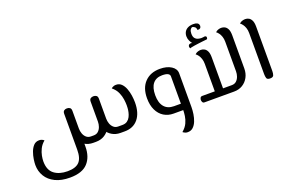

<svg xmlns="http://www.w3.org/2000/svg" viewBox="-123 -1255 2975 1970"><g transform="rotate(-20 1365.0 -270.0)"><path d="M357 254Q263 254 197.5 222Q132 190 98.5 134.5Q65 79 65 11Q65 -14 70.5 -51.5Q76 -89 89.5 -126.5Q103 -164 126.5 -189.5Q150 -215 187 -215Q200 -215 210 -212Q220 -209 227.5 -204.5Q235 -200 240 -195Q204 -165 186 -128Q168 -91 161.5 -56.5Q155 -22 155 4Q155 99 210.5 141.5Q266 184 356 184Q444 184 483.5 143.5Q523 103 523 9V-381Q523 -406 536 -415.5Q549 -425 568 -425Q587 -425 600 -415.5Q613 -406 613 -381V9Q613 121 552 187.5Q491 254 357 254ZM702 0Q650 0 609.5 -24.5Q569 -49 546 -91.5Q523 -134 523 -188H613Q613 -160 622.5 -133Q632 -106 652 -88Q672 -70 702 -70H716V0ZM1000 0Q948 0 907.5 -24.5Q867 -49 844 -91.5Q821 -134 821 -188H911Q911 -160 920.5 -133Q930 -106 950 -88Q970 -70 1000 -70H1020V0ZM716 0V-70H732Q763 -70 782.5 -88Q802 -106 811.5 -133Q821 -160 821 -188V-405Q821 -430 834 -439.5Q847 -449 866 -449Q885 -449 898 -439.5Q911 -430 911 -405V-188Q911 -134 888 -91.5Q865 -49 825 -24.5Q785 0 732 0ZM1020 0V-70H1046Q1078 -70 1099 -85Q1120 -100 1131.5 -123Q1143 -146 1148.5 -171Q1154 -196 1155 -216.5Q1156 -237 1156 -246Q1156 -273 1151 -310Q1146 -347 1128.5 -387Q1111 -427 1071 -460Q1076 -465 1083.5 -469.5Q1091 -474 1101 -477Q1111 -480 1124 -480Q1159 -480 1182.5 -457Q1206 -434 1220 -397.5Q1234 -361 1240 -320Q1246 -279 1246 -244Q1246 -129 1193 -64.5Q1140 0 1046 0Z M1579 0Q1520 0 1474 -28.5Q1428 -57 1402 -111Q1376 -165 1376 -241Q1376 -354 1437.5 -417Q1499 -480 1602 -480Q1678 -480 1726 -449Q1774 -418 1774 -369V0H1684V-369Q1684 -388 1664.5 -399Q1645 -410 1602 -410Q1536 -410 1501 -367.5Q1466 -325 1466 -241Q1466 -158 1503 -114Q1540 -70 1609 -70H1774V0ZM1652 229Q1639 229 1629 226Q1619 223 1611.5 218Q1604 213 1599 209Q1639 175 1656.5 137Q1674 99 1679 62.5Q1684 26 1684 0V-70H1774V0Q1774 35 1768 75Q1762 115 1748 150Q1734 185 1710.5 207Q1687 229 1652 229Z M1917 0Q1901 0 1895 -12Q1889 -24 1889 -35Q1889 -46 1895 -58Q1901 -70 1917 -70H2240Q2271 -70 2290.5 -88Q2310 -106 2319.5 -133Q2329 -160 2329 -188V-512Q2329 -543 2320.5 -568Q2312 -593 2299 -610Q2286 -627 2274 -635Q2278 -640 2287.5 -646Q2297 -652 2310.5 -656Q2324 -660 2339 -660Q2358 -660 2376.5 -650.5Q2395 -641 2407 -617Q2419 -593 2419 -549V-188Q2419 -134 2396 -91.5Q2373 -49 2333 -24.5Q2293 0 2240 0ZM2054 -70V-371Q2054 -402 2045.5 -427Q2037 -452 2024 -469Q2011 -486 1999 -494Q2003 -499 2012.5 -505Q2022 -511 2035.5 -515Q2049 -519 2064 -519Q2083 -519 2101.5 -509.5Q2120 -500 2132 -476Q2144 -452 2144 -408V-70ZM1970 -570Q1961 -582 1962 -592.5Q1963 -603 1969.5 -609.5Q1976 -616 1986 -617.5Q1996 -619 2006 -615Q1996 -626 1984.5 -649.5Q1973 -673 1973 -700Q1973 -727 1985.5 -748.5Q1998 -770 2022.5 -782Q2047 -794 2081 -794Q2110 -794 2123 -786.5Q2136 -779 2139.5 -770Q2143 -761 2143 -754Q2143 -738 2134.5 -730.5Q2126 -723 2116 -722.5Q2106 -722 2101 -726Q2102 -746 2088.5 -756.5Q2075 -767 2061 -769Q2051 -767 2040.5 -752Q2030 -737 2030 -708Q2030 -674 2044 -657.5Q2058 -641 2077.5 -636Q2097 -631 2112 -631Q2124 -631 2133 -632.5Q2142 -634 2146 -635Q2162 -635 2165.5 -626Q2169 -617 2166 -608Q2163 -599 2157 -599Q2134 -597 2109 -594Q2084 -591 2060.5 -588Q2037 -585 2017.5 -582Q1998 -579 1985 -576Q1972 -573 1970 -570Z M2634 0Q2602 0 2596 -19Q2590 -38 2590 -64V-512Q2590 -543 2581.5 -568Q2573 -593 2560 -610Q2547 -627 2535 -635Q2539 -640 2548.5 -646Q2558 -652 2572 -656Q2586 -660 2601 -660Q2620 -660 2638 -650.5Q2656 -641 2668 -617Q2680 -593 2680 -549V-64Q2680 -38 2673 -19Q2666 0 2634 0Z"/></g></svg>

Font: El Messiri
Style: Regular
Weight: 400
Designer: Mohamed Gaber
Foundry: Kief Type Foundry
Version: Version 2.020